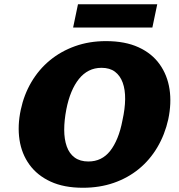

<svg xmlns="http://www.w3.org/2000/svg" viewBox="-20 -869 843 906"><path d="M371 17Q282 17 219 -12Q156 -41 119 -92Q82 -143 72 -209.5Q62 -276 78 -351Q93 -422 128 -481.5Q163 -541 215 -584Q267 -627 334 -651Q401 -675 480 -675Q570 -675 633.5 -646Q697 -617 733.5 -565.5Q770 -514 780 -448Q790 -382 774 -306Q758 -234 722.5 -174Q687 -114 635 -71.5Q583 -29 516.5 -6Q450 17 371 17ZM397 -107Q429 -107 454.5 -119.5Q480 -132 499.5 -156.5Q519 -181 534 -217.5Q549 -254 558 -302Q570 -356 570.5 -401Q571 -446 559 -479Q547 -512 522.5 -530.5Q498 -549 459 -549Q426 -549 399.5 -535.5Q373 -522 352.5 -496.5Q332 -471 317 -435Q302 -399 293 -353Q283 -301 283 -256.5Q283 -212 295 -178Q307 -144 332.5 -125.5Q358 -107 397 -107ZM325 -739 348 -849H722L699 -739Z"/></svg>

Font: Ysabeau Black
Style: Italic
Weight: 900
Italic angle: -12°
Version: Version 2.000;gftools[0.9.27.dev2+g8671c4b]